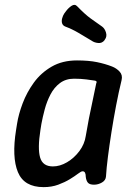

<svg xmlns="http://www.w3.org/2000/svg" viewBox="-20 -758 555 788"><path d="M159 10Q79 10 53.5 -51.5Q28 -113 46 -225L50 -250Q56 -289 73 -334Q90 -379 119 -419Q148 -459 192 -484.5Q236 -510 296 -510Q344 -510 378 -503Q412 -496 440 -485Q458 -478 471 -464Q484 -450 479 -429Q467 -380 456.5 -325Q446 -270 437.5 -216Q429 -162 423 -115Q417 -68 415 -34Q414 -18 398.5 -9Q383 0 366 0Q348 0 341 -8Q334 -16 332 -32Q332 -43 329 -49Q326 -55 319 -55Q313 -55 300 -45Q287 -35 266.5 -22.5Q246 -10 219 0Q192 10 159 10ZM197 -75Q226 -75 255 -92Q284 -109 305.5 -137.5Q327 -166 332 -200Q338 -236 345 -272Q352 -308 360 -344Q368 -380 375 -416Q380 -425 370 -427Q358 -429 334.5 -432Q311 -435 284 -435Q250 -435 226 -417Q202 -399 187 -370Q172 -341 163.5 -309Q155 -277 150 -250L146 -225Q134 -149 144.5 -112Q155 -75 197 -75ZM399 -649Q410 -641 415 -624.5Q420 -608 410 -595L409 -593Q399 -580 383 -581.5Q367 -583 356 -591Q328 -608 301.5 -623.5Q275 -639 248 -649Q238 -653 235 -662Q232 -671 235 -682.5Q238 -694 244 -703L250 -711Q260 -725 273.5 -734Q287 -743 297 -732Q329 -699 351 -683Q373 -667 399 -649Z"/></svg>

Font: Winky Sans
Style: Italic
Weight: 400
Italic angle: -8.97852°
Designer: Simon Atzbach
Foundry: typofactur
Version: Version 1.205